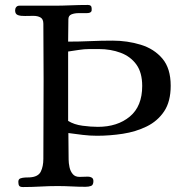

<svg xmlns="http://www.w3.org/2000/svg" viewBox="-20 -762 782 775"><path d="M554 -415Q554 -469 530.5 -501.5Q507 -534 467 -549Q427 -564 379 -564H341Q320 -564 298 -560.5Q276 -557 255 -554V-274Q279 -259 313 -254.5Q347 -250 375 -250Q454 -250 504 -291.5Q554 -333 554 -415ZM669 -416Q669 -352 642.5 -312.5Q616 -273 572 -251.5Q528 -230 475.5 -222Q423 -214 372 -214Q343 -214 314 -217.5Q285 -221 256 -225Q256 -198 256.5 -171.5Q257 -145 257 -118Q257 -104 260.5 -87.5Q264 -71 273.5 -59.5Q283 -48 301 -48Q309 -48 318 -48.5Q327 -49 335 -49Q344 -49 350.5 -45Q357 -41 357 -31Q357 -15 347.5 -11.5Q338 -8 325 -8Q297 -8 269 -9.5Q241 -11 212 -11Q178 -11 143 -9Q108 -7 73 -7Q61 -7 57.5 -12Q54 -17 54 -28Q54 -39 62.5 -42Q71 -45 82 -45.5Q93 -46 100 -46Q134 -48 144.5 -69Q155 -90 155 -121Q155 -201 155.5 -281Q156 -361 156 -440Q156 -496 155.5 -553Q155 -610 155 -666Q155 -685 143.5 -691.5Q132 -698 115 -698Q98 -698 81 -697.5Q64 -697 52.5 -701Q41 -705 41 -720Q41 -728 45.5 -733.5Q50 -739 58 -739H195Q230 -739 265 -740.5Q300 -742 335 -742Q350 -742 350 -728Q350 -725 350 -721Q350 -717 348 -715Q344 -709 329.5 -709Q315 -709 298 -709Q281 -709 268.5 -704Q256 -699 256 -684Q256 -662 255.5 -639.5Q255 -617 255 -594Q299 -594 344 -596Q389 -598 434 -598Q494 -598 548 -581.5Q602 -565 635.5 -525.5Q669 -486 669 -416Z"/></svg>

Font: Kaisei Opti Medium
Style: Regular
Weight: 500
Designer: Font-Kai, 金井和夫
Foundry: KAZUO KANAI
Version: Version 5.003